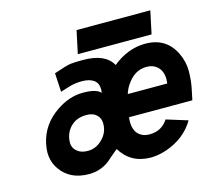

<svg xmlns="http://www.w3.org/2000/svg" viewBox="-101 -811 1052 949"><g transform="rotate(-15 425.0 -337.0)"><path d="M366.7 -689.5H744.1L719.2 -572.8H341.8ZM505.4 -206.1Q503.9 -194.3 503.9 -184.1Q503.9 -124 546.9 -105Q561 -98.1 583.5 -98.1Q644 -98.1 677.2 -148.9L786.1 -115.2Q738.3 -34.7 642.6 -1Q598.1 14.2 559.6 14.2Q457 14.2 405.8 -70.3Q383.8 -51.3 365.2 -36.1Q314 14.2 243.2 14.2Q145.5 14.2 97.7 -55.2Q70.8 -93.8 70.8 -142.6Q70.8 -160.6 75.7 -185.1Q95.7 -280.3 180.7 -337.4Q246.1 -382.3 316.4 -382.3Q386.7 -382.3 406.2 -357.4Q408.2 -366.7 408.2 -376.5Q408.2 -407.7 386.2 -423.1Q364.3 -438.5 325.9 -438.5Q287.6 -438.5 253.9 -427.2Q220.2 -416 213.9 -414.6L208.5 -510.7Q274.4 -533.7 295.7 -536.1Q316.9 -538.6 358.4 -538.6Q472.7 -538.6 508.8 -472.7Q587.4 -536.6 676.8 -536.6Q782.7 -536.6 827.6 -445.3Q850.1 -399.9 850.1 -351.8Q850.1 -303.7 841.3 -262.2L829.6 -206.1ZM303.7 -271.5Q238.8 -271.5 206.5 -219.2Q190.9 -192.4 190.9 -160.2Q190.9 -127.9 221.2 -108.9Q239.7 -98.1 267.1 -98.1Q314.9 -98.1 350.1 -140.1Q374.5 -169.4 374.5 -208.3Q374.5 -247.1 341.3 -264.2Q326.2 -271.5 303.7 -271.5ZM529.3 -318.4H731.4Q732.9 -330.1 732.9 -340.3Q732.9 -388.7 699.2 -411.6Q680.7 -424.3 652.8 -424.3Q591.3 -424.3 550.8 -363.3Q536.6 -342.8 529.3 -318.4Z"/></g></svg>

Font: Tuffy
Style: BoldItalic
Weight: 700
Italic angle: -12°
Designer: Thatcher Ulrich, Karoly Barta, Michael Everson
Version: Version 001.271